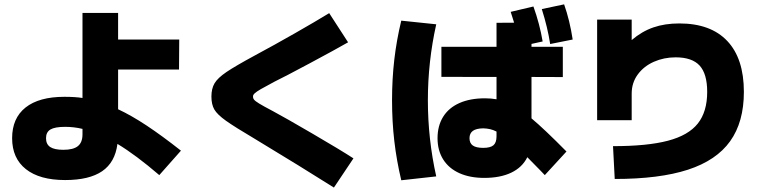

<svg xmlns="http://www.w3.org/2000/svg" viewBox="-20 -802 3497 874"><path d="M35.2 -172.9Q35.2 -264.2 96.4 -312.7Q157.7 -361.3 273.4 -361.3Q322.3 -361.3 355.5 -356V-743.2H517.6V-622.1H795.9L794.9 -485.4H517.6V-304.7Q578.1 -276.4 647.5 -230.5Q716.8 -184.6 803.7 -116.2L705.1 -4.9Q598.1 -96.7 514.6 -147Q503.9 -63 445.1 -22.7Q386.2 17.6 276.4 17.6Q160.6 17.6 97.9 -32Q35.2 -81.5 35.2 -172.9ZM268.6 -120.1Q314 -120.1 334.7 -137Q355.5 -153.8 355.5 -190.4V-215.3Q316.4 -224.6 276.4 -224.6Q230 -224.6 209.7 -212.6Q189.5 -200.7 189.5 -172.9Q189.5 -145.5 208.5 -132.8Q227.5 -120.1 268.6 -120.1Z M1141.6 -168.9Q1048.3 -224.1 1008.5 -252.4Q968.8 -280.8 955.6 -303.7Q942.4 -326.7 942.4 -362.3Q942.4 -398.9 956.8 -423.1Q971.2 -447.3 1011.2 -474.4Q1051.3 -501.5 1140.6 -549.8Q1227.1 -596.2 1322.5 -650.6Q1418 -705.1 1478.5 -742.2L1564.5 -609.4Q1508.3 -577.1 1390.1 -513.9Q1272 -450.7 1228.5 -429.7Q1187 -407.7 1167.2 -396.2Q1147.5 -384.8 1139.4 -377.2Q1131.3 -369.6 1131.8 -363.3Q1131.3 -355 1136.5 -348.4Q1141.6 -341.8 1159.9 -330.6Q1178.2 -319.3 1222.7 -295.9Q1274.9 -268.1 1402.6 -193.6Q1530.3 -119.1 1588.9 -81.1L1500 51.8Q1350.1 -43 1141.6 -168.9Z M1971.7 -172.9Q1971.7 -229.5 1997.3 -270.5Q2022.9 -311.5 2071.5 -333Q2120.1 -354.5 2187.5 -354.5Q2214.8 -354.5 2240.2 -350.1V-451.7L1989.3 -452.1V-588.9H2240.2V-698.2L2320.3 -698.7L2304.7 -748L2408.2 -772.5Q2437 -691.9 2450.2 -613.3L2399.4 -602.1V-588.9H2542V-451.2L2399.4 -451.7V-263.2Q2457 -215.3 2558.6 -112.3L2460 -4.9Q2444.3 -20.5 2437.5 -28.3L2380.4 -86.4Q2357.4 -40 2307.4 -16.1Q2257.3 7.8 2184.6 7.8Q2118.7 7.8 2070.8 -13.9Q2022.9 -35.6 1997.3 -76.4Q1971.7 -117.2 1971.7 -172.9ZM1764.6 -345.7Q1764.6 -441.9 1774.9 -530.8Q1785.2 -619.6 1806.6 -708L1965.8 -691.4Q1927.7 -521 1927.7 -345.7Q1927.7 -169.4 1965.8 1L1806.6 18.6Q1785.2 -71.3 1774.9 -160.2Q1764.6 -249 1764.6 -345.7ZM2446.3 -760.7 2547.9 -782.2Q2573.7 -709 2586.9 -622.1L2484.4 -601.6Q2473.1 -675.8 2446.3 -760.7ZM2179.7 -128.9Q2212.4 -128.9 2226.3 -140.9Q2240.2 -152.8 2240.2 -181.6V-203.1Q2225.1 -210.9 2210.7 -214.1Q2196.3 -217.3 2179.7 -217.8Q2147.5 -217.3 2132.3 -206.1Q2117.2 -194.8 2117.2 -172.9Q2117.2 -150.4 2132.3 -139.6Q2147.5 -128.9 2179.7 -128.9Z M3199.2 -383.8Q3199.2 -465.8 3164.8 -503.4Q3130.4 -541 3055.7 -541Q3002.4 -541 2956.5 -520.8Q2910.6 -500.5 2883.1 -462.9Q2855.5 -425.3 2855.5 -376V-254.9H2698.2V-712.9H2855.5V-619.6Q2901.9 -659.2 2954.1 -677.2Q3006.3 -695.3 3072.3 -695.3Q3215.3 -695.3 3290.8 -615.2Q3366.2 -535.2 3366.2 -383.8Q3366.2 -246.6 3303.7 -159.2Q3241.2 -71.8 3111.6 -29.5Q2981.9 12.7 2778.3 12.7L2770.5 -136.7Q2927.2 -136.7 3020.5 -161.4Q3113.8 -186 3156.5 -239.7Q3199.2 -293.5 3199.2 -383.8Z"/></svg>

Font: Pretendard GOV Black
Style: Regular
Weight: 900
Designer: Base glyphs from Inter by Rasmus Andersson; Hangeul glyphs from Noto Sans CJK(Source Han Sans) by Jang Soo-young and Kan
Foundry: Kil Hyung-jin
Version: Version 1.309